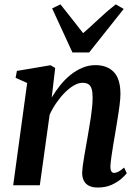

<svg xmlns="http://www.w3.org/2000/svg" viewBox="-20 -849 633 880"><path d="M217 -402Q234.5 -431.5 256 -458.2Q277.5 -485 303.2 -505.8Q329 -526.5 357.8 -538.5Q386.5 -550.5 417.5 -550.5Q471 -550.5 501.5 -519Q532 -487.5 532 -418Q532 -398 528.2 -368Q524.5 -338 519 -305.2Q513.5 -272.5 509 -244Q504.5 -217.5 499.5 -188.2Q494.5 -159 490.8 -132.2Q487 -105.5 486 -86.5Q486 -69.5 490.8 -63Q495.5 -56.5 502.5 -56.5Q511.5 -56.5 522.5 -62Q533.5 -67.5 549 -81L561 -55Q554 -45.5 536.5 -30Q519 -14.5 491.8 -2Q464.5 10.5 428.5 10.5Q402.5 10.5 386.8 2Q371 -6.5 363.8 -21.8Q356.5 -37 356.5 -57Q357 -69.5 359.2 -88Q361.5 -106.5 365.5 -129.2Q369.5 -152 373.5 -175.5Q377.5 -199 381.5 -221Q385 -243 389.2 -267.2Q393.5 -291.5 397 -315.5Q400.5 -339.5 402.5 -361.5Q404.5 -383.5 404.5 -402Q404.5 -427.5 399.8 -442.2Q395 -457 385 -463.2Q375 -469.5 358 -469.5Q339.5 -469.5 318.8 -457.5Q298 -445.5 277.5 -425Q257 -404.5 238.8 -378.2Q220.5 -352 207.5 -323.5L162.5 0H40.5L104.5 -468.5L51.5 -492.5L57.5 -524L211.5 -550L233 -537.5ZM312 -608.5 219 -810.5 257 -829Q282 -798.5 308 -764.8Q334 -731 361 -697Q399 -730 434.2 -763.5Q469.5 -797 510.5 -829L547 -808L388.5 -608.5Z"/></svg>

Font: Merriweather 60pt SemiBold
Style: Italic
Weight: 600
Italic angle: -7.8°
Version: Version 2.101